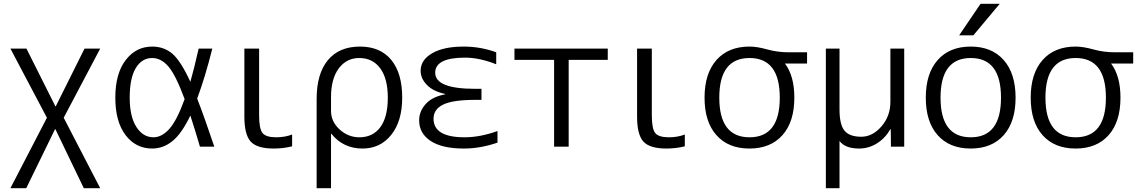

<svg xmlns="http://www.w3.org/2000/svg" viewBox="-20 -777 6047 1017"><path d="M510.7 219.7H423.8L273.4 -92.8H271.5L119.1 219.7H35.2L228.5 -153.3L35.2 -519.5H120.1L273.4 -213.9H275.4L427.7 -519.5H510.7L317.4 -153.3Z M786.1 -530.3Q847.7 -530.3 892.1 -493.2Q936.5 -456.1 988.3 -343.8Q1005.9 -403.3 1032.2 -519.5H1104.5Q1066.4 -367.2 1024.4 -254.9Q1063.5 -154.3 1115.2 0H1039.1Q1014.6 -84 988.3 -165Q942.4 -69.3 893.6 -29.8Q844.7 9.8 786.1 9.8Q699.2 9.8 645 -61.5Q590.8 -132.8 590.8 -259.8Q590.8 -386.7 645.5 -458.5Q700.2 -530.3 786.1 -530.3ZM958 -252Q910.2 -380.9 871.6 -425.3Q833 -469.7 786.1 -469.7Q731.4 -469.7 699.2 -416.5Q667 -363.3 667 -259.8Q667 -160.2 702.1 -105Q737.3 -49.8 793 -49.8Q836.9 -49.8 877 -94.2Q917 -138.7 958 -252Z M1352.5 -519.5V-167Q1352.5 -94.7 1370.6 -72.3Q1388.7 -49.8 1443.4 -49.8Q1489.3 -49.8 1527.3 -64.5V-2Q1480.5 9.8 1429.7 9.8Q1341.8 9.8 1308.1 -26.9Q1274.4 -63.5 1274.4 -160.2V-519.5Z M1882.8 -469.7Q1815.4 -469.7 1774.4 -414.6Q1733.4 -359.4 1733.4 -262.7V-189.5Q1733.4 -132.8 1778.8 -91.3Q1824.2 -49.8 1883.8 -49.8Q1955.1 -49.8 1994.6 -103.5Q2034.2 -157.2 2034.2 -259.8Q2034.2 -360.4 1994.1 -415Q1954.1 -469.7 1882.8 -469.7ZM2110.4 -259.8Q2110.4 -134.8 2052.2 -62.5Q1994.1 9.8 1900.4 9.8Q1797.9 9.8 1735.4 -68.4H1733.4V219.7H1657.2V-252.9Q1657.2 -386.7 1716.8 -458.5Q1776.4 -530.3 1886.7 -530.3Q1994.1 -530.3 2052.2 -460Q2110.4 -389.6 2110.4 -259.8Z M2440.4 -49.8Q2523.4 -49.8 2615.2 -83V-21.5Q2524.4 9.8 2436.5 9.8Q2322.3 9.8 2261.2 -30.3Q2200.2 -70.3 2200.2 -139.6Q2200.2 -187.5 2234.9 -226.1Q2269.5 -264.6 2337.9 -277.3V-279.3Q2274.4 -293 2241.2 -327.1Q2208 -361.3 2208 -402.3Q2208 -459 2268.6 -494.6Q2329.1 -530.3 2436.5 -530.3Q2525.4 -530.3 2608.4 -500V-436.5Q2519.5 -471.7 2443.4 -471.7Q2285.2 -471.7 2285.2 -391.6Q2285.2 -306.6 2496.1 -306.6H2530.3V-248H2496.1Q2378.9 -248 2327.6 -223.1Q2276.4 -198.2 2276.4 -148.4Q2276.4 -49.8 2440.4 -49.8Z M2992.2 -460V0H2915V-460H2705.1V-519.5H3199.2V-460Z M3432.6 -519.5V-167Q3432.6 -94.7 3450.7 -72.3Q3468.8 -49.8 3523.4 -49.8Q3569.3 -49.8 3607.4 -64.5V-2Q3560.5 9.8 3509.8 9.8Q3421.9 9.8 3388.2 -26.9Q3354.5 -63.5 3354.5 -160.2V-519.5Z M4110.4 -259.8Q4110.4 -469.7 3950.2 -469.7Q3790 -469.7 3790 -259.8Q3790 -49.8 3950.2 -49.8Q4110.4 -49.8 4110.4 -259.8ZM3950.2 -530.3Q3990.2 -530.3 4044.4 -515.1Q4098.6 -500 4158.2 -500H4254.9V-440.4H4137.7Q4187.5 -375 4187.5 -259.8Q4187.5 -131.8 4124.5 -61Q4061.5 9.8 3949.7 9.8Q3837.9 9.8 3774.9 -61Q3711.9 -131.8 3711.9 -259.8Q3711.9 -387.7 3774.9 -459Q3837.9 -530.3 3950.2 -530.3Z M4354.5 -519.5H4426.8V-197.3Q4426.8 -117.2 4453.1 -85Q4479.5 -52.7 4542 -52.7Q4601.6 -52.7 4648.9 -107.4Q4696.3 -162.1 4696.3 -237.3V-519.5H4769.5V0H4699.2L4698.2 -92.8H4696.3Q4668.9 -44.9 4625 -17.6Q4581.1 9.8 4530.3 9.8Q4457 9.8 4426.8 -30.3V219.7H4354.5Z M5173.8 -756.8H5275.4L5135.7 -589.8H5060.5ZM5296.4 -61Q5233.4 9.8 5121.6 9.8Q5009.8 9.8 4946.8 -61Q4883.8 -131.8 4883.8 -259.8Q4883.8 -387.7 4946.8 -459Q5009.8 -530.3 5121.6 -530.3Q5233.4 -530.3 5296.4 -459Q5359.4 -387.7 5359.4 -259.8Q5359.4 -131.8 5296.4 -61ZM4961.9 -259.8Q4961.9 -49.8 5122.1 -49.8Q5282.2 -49.8 5282.2 -259.8Q5282.2 -469.7 5122.1 -469.7Q4961.9 -469.7 4961.9 -259.8Z M5837.9 -259.8Q5837.9 -469.7 5677.7 -469.7Q5517.6 -469.7 5517.6 -259.8Q5517.6 -49.8 5677.7 -49.8Q5837.9 -49.8 5837.9 -259.8ZM5677.7 -530.3Q5717.8 -530.3 5772 -515.1Q5826.2 -500 5885.7 -500H5982.4V-440.4H5865.2Q5915 -375 5915 -259.8Q5915 -131.8 5852.1 -61Q5789.1 9.8 5677.2 9.8Q5565.4 9.8 5502.4 -61Q5439.5 -131.8 5439.5 -259.8Q5439.5 -387.7 5502.4 -459Q5565.4 -530.3 5677.7 -530.3Z"/></svg>

Font: Mgen+ 1c regular
Style: Regular
Weight: 400
Designer: [Source Han Sans]
Ryoko NISHIZUKA  (kana & ideographs); Paul D. Hunt (Latin, Greek & Cyrillic); Wenlong ZHANG  (bopomofo
Version: Version 1.059.20150602